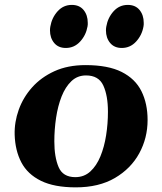

<svg xmlns="http://www.w3.org/2000/svg" viewBox="-20 -766 676 799"><path d="M41 -205.6Q39.6 -257.8 57.9 -309.1Q76.2 -360.4 113.5 -402.3Q150.9 -444.3 206.5 -469.7Q262.2 -495.1 335.9 -495.1Q429.7 -495.1 486.3 -466.6Q543 -438 568.6 -386.5Q594.2 -335 594.2 -266.6Q594.2 -191.9 559.6 -128.2Q524.9 -64.5 458.3 -25.4Q391.6 13.7 295.4 13.7Q205.6 13.7 150.1 -13.7Q94.7 -41 68.8 -90.3Q43 -139.6 41 -205.6ZM293.5 -28.8Q330.1 -28.8 356 -52.5Q381.8 -76.2 397.9 -115.5Q414.1 -154.8 421.6 -203.1Q429.2 -251.5 429.2 -300.8Q429.2 -368.2 409.9 -410.2Q390.6 -452.1 337.9 -452.1Q302.2 -452.1 277.1 -428.2Q252 -404.3 236.3 -364.5Q220.7 -324.7 213.4 -275.9Q206.1 -227.1 206.1 -177.7Q206.1 -112.3 223.9 -70.6Q241.7 -28.8 293.5 -28.8ZM486.8 -566.4Q455.6 -566.4 438.2 -587.4Q420.9 -608.4 420.9 -639.6Q420.9 -647.9 422.4 -655.8Q428.7 -692.4 452.6 -719Q476.6 -745.6 511.7 -745.6Q543.5 -745.6 560.8 -724.4Q578.1 -703.1 578.1 -671.4Q578.1 -668 578.1 -663.8Q578.1 -659.7 577.1 -655.8Q570.8 -619.6 546.4 -593Q522 -566.4 486.8 -566.4ZM253.9 -566.4Q222.7 -566.4 205.3 -587.4Q188 -608.4 188 -639.6Q188 -647.9 189.5 -655.8Q195.8 -692.4 219.7 -719Q243.7 -745.6 278.8 -745.6Q310.5 -745.6 327.9 -724.4Q345.2 -703.1 345.2 -671.4Q345.2 -668 345.2 -663.8Q345.2 -659.7 344.2 -655.8Q337.9 -619.6 313.5 -593Q289.1 -566.4 253.9 -566.4Z"/></svg>

Font: Gelasio
Style: Bold Italic
Weight: 700
Italic angle: -8.5°
Designer: Eben Sorkin
Foundry: Eben Sorkin
Version: Version 1.008